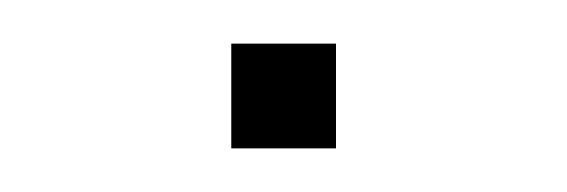

<svg xmlns="http://www.w3.org/2000/svg" viewBox="-20 -359 260 88"><path d="M86 -339V-291H134V-339Z"/></svg>

Font: Noto Sans Syriac Eastern Thin
Style: Regular
Weight: 100
Designer: Patrick Giasson and the Monotype Design Team
Foundry: Monotype Imaging Inc.
Version: Version 3.001